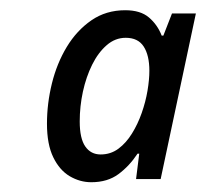

<svg xmlns="http://www.w3.org/2000/svg" viewBox="-20 -742 409 381"><path d="M161.1 -380.4Q138.7 -380.4 118.4 -392.3Q98.1 -404.3 85.7 -429.9Q73.2 -455.6 73.2 -496.6Q73.2 -536.6 83 -576.4Q92.8 -616.2 112.5 -648.9Q132.3 -681.6 161.4 -701.7Q190.4 -721.7 228.5 -721.7Q258.8 -721.7 275.6 -707.3Q292.5 -692.9 300.8 -671.4H304.2L321.3 -715.3H368.7L298.8 -386.7H250L256.3 -437H252.9Q236.8 -412.6 215.1 -396.5Q193.4 -380.4 161.1 -380.4ZM179.7 -435.5Q199.7 -435.5 215.1 -447Q230.5 -458.5 241.9 -477.1Q253.4 -495.6 261.2 -517.8Q269 -540 272.7 -562Q276.4 -584 276.4 -601.6Q276.4 -632.3 265.1 -649.7Q253.9 -667 229.5 -667Q208.5 -667 191.7 -652.3Q174.8 -637.7 162.8 -613.5Q150.9 -589.4 144.5 -560.1Q138.2 -530.8 138.2 -501Q138.2 -467.3 149.2 -451.4Q160.2 -435.5 179.7 -435.5Z"/></svg>

Font: Open Sans SemiCondensed Medium
Style: Italic
Weight: 500
Width: 4
Italic angle: -12°
Designer: Monotype Design Team
Foundry: Monotype Imaging Inc.
Version: Version 3.000